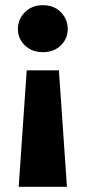

<svg xmlns="http://www.w3.org/2000/svg" viewBox="-20 -566 329 740"><path d="M207 -295 238 154H52L83 -295ZM145 -546Q188 -546 214.5 -519Q241 -492 241 -454Q241 -417 214.5 -391Q188 -365 145 -365Q103 -365 76 -391Q49 -417 49 -454Q49 -492 76 -519Q103 -546 145 -546Z"/></svg>

Font: MOST Montserrat
Style: Bold
Weight: 700
Designer: Julieta Ulanovsky
Foundry: Julieta Ulanovsky
Version: Version 8.000;March 11, 2024;FontCreator 15.0.0.2926 64-bit